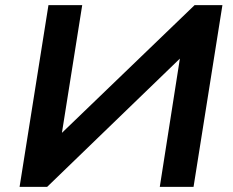

<svg xmlns="http://www.w3.org/2000/svg" viewBox="-20 -725 905 745"><path d="M56 0 168 -705H299L217 -189L200 -190L735 -705H843L731 0H600L681 -517H698L163 0Z"/></svg>

Font: Nunito Sans 10pt SemiExpanded
Style: Bold Italic
Weight: 700
Width: 6
Italic angle: -9°
Designer: Vernon Adams
Foundry: Vernon Adams
Version: Version 3.101;gftools[0.9.27]